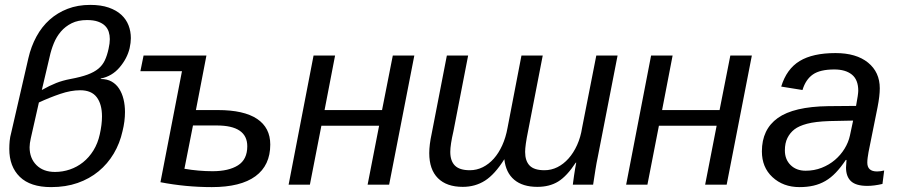

<svg xmlns="http://www.w3.org/2000/svg" viewBox="-20 -755 3669 785"><path d="M392 -432Q418 -432 436.5 -421.5Q455 -411 467 -392.5Q479 -374 485 -349.5Q491 -325 491 -297Q491 -278 488.5 -258.5Q486 -239 481 -219Q470 -169 445 -127Q420 -85 383 -54.5Q346 -24 297.5 -7Q249 10 189 10Q104 10 61 -32Q18 -74 18 -146Q18 -162 19.5 -178.5Q21 -195 26 -213L96 -517Q107 -565 129 -605.5Q151 -646 183 -674.5Q215 -703 256.5 -719Q298 -735 349 -735Q393 -735 424.5 -724Q456 -713 476 -694.5Q496 -676 505.5 -651.5Q515 -627 515 -599Q515 -581 510 -558Q500 -516 469 -479.5Q438 -443 392 -434ZM106 -190Q101 -168 101 -153Q101 -108 129 -80Q157 -52 205 -52Q236 -52 265.5 -62Q295 -72 319.5 -91.5Q344 -111 362 -140Q380 -169 388 -206Q397 -246 397 -279Q397 -329 375.5 -357.5Q354 -386 308 -386Q270 -386 226 -371Q182 -356 139 -336ZM151 -387Q183 -405 209.5 -415.5Q236 -426 268 -432Q311 -440 338 -450Q365 -460 382 -474Q399 -488 408.5 -508Q418 -528 424 -556Q429 -578 429 -595Q429 -611 424.5 -625Q420 -639 409.5 -649.5Q399 -660 381 -666.5Q363 -673 336 -673Q299 -673 273 -660Q247 -647 229 -626Q211 -605 200 -578Q189 -551 183 -523Z M1085 -164Q1085 -79 1024.5 -34.5Q964 10 846 10Q739 10 636 -10L724 -464H554L567 -528H824L781 -305H871Q977 -305 1031 -269Q1085 -233 1085 -164ZM734 -65Q763 -60 792 -57.5Q821 -55 849 -55Q915 -55 953 -79Q991 -103 991 -157Q991 -242 866 -242H769Z M1350 -528 1307 -305H1542L1586 -528H1674L1571 0H1483L1530 -241H1294L1247 0H1160L1262 -528Z M2199 -528 2139 -219Q2127 -160 2127 -134Q2127 -97 2145.5 -78Q2164 -59 2206 -59Q2234 -59 2259 -71.5Q2284 -84 2304.5 -107Q2325 -130 2339.5 -162Q2354 -194 2360 -233L2418 -528H2505L2424 -113Q2419 -90 2414.5 -61.5Q2410 -33 2405 0H2322Q2322 -2 2323.5 -11.5Q2325 -21 2327 -37Q2332 -71 2336 -90H2334Q2298 -35 2262.5 -13Q2227 9 2177 9Q2117 9 2082.5 -20Q2048 -49 2042 -104Q2003 -42 1963 -16.5Q1923 9 1872 9Q1806 9 1770.5 -26.5Q1735 -62 1735 -129Q1735 -163 1745 -209L1807 -528H1894L1834 -219Q1821 -163 1821 -134Q1821 -97 1840 -78Q1859 -59 1901 -59Q1929 -59 1954 -71.5Q1979 -84 1999 -106.5Q2019 -129 2033.5 -161Q2048 -193 2055 -232L2112 -528Z M2730 -528 2687 -305H2922L2966 -528H3054L2951 0H2863L2910 -241H2674L2627 0H2540L2642 -528Z M3526 5Q3480 5 3459.5 -14Q3439 -33 3439 -70L3441 -101H3438Q3418 -71 3397.5 -49.5Q3377 -28 3354.5 -15Q3332 -2 3306 4Q3280 10 3249 10Q3182 10 3138 -31Q3095 -71 3095 -136Q3095 -226 3160 -272.5Q3225 -319 3366 -321L3480 -322Q3489 -370 3489 -384Q3489 -429 3463 -450Q3437 -471 3391 -471Q3333 -471 3303.5 -450.5Q3274 -430 3261 -387L3174 -401Q3196 -473 3249.5 -505.5Q3303 -538 3396 -538Q3481 -538 3529 -499Q3577 -460 3577 -394Q3577 -363 3568 -317L3531 -133Q3529 -121 3527.5 -110.5Q3526 -100 3526 -90Q3526 -54 3566 -54Q3580 -54 3595 -58L3588 -3Q3554 5 3526 5ZM3468 -262 3371 -260Q3313 -258 3279.5 -249Q3246 -240 3228 -226Q3210 -212 3199.5 -191Q3189 -170 3189 -140Q3189 -103 3212.5 -80Q3236 -57 3274 -57Q3309 -57 3339.5 -69Q3370 -81 3393.5 -101Q3417 -121 3433 -147Q3449 -173 3455 -201Z"/></svg>

Font: Libra Sans Modern
Style: Italic
Weight: 400
Italic angle: -12°
Foundry: Stefan Peev, Context Ltd
Version: Version 1.000